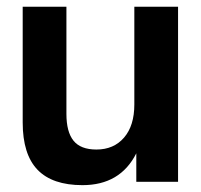

<svg xmlns="http://www.w3.org/2000/svg" viewBox="-20 -536 592 566"><path d="M223.1 9.8Q134.3 9.8 90.6 -35.6Q46.9 -81.1 46.9 -174.8V-516.1H175.8V-200.2Q175.8 -147 196.8 -121.1Q217.8 -95.2 264.2 -95.2Q315.4 -95.2 345.7 -130.4Q376 -165.5 376 -228V-516.1H504.9V0H381.8V-84Q334.5 9.8 223.1 9.8Z"/></svg>

Font: Creato Display
Style: Bold
Weight: 700
Version: Version 1.000